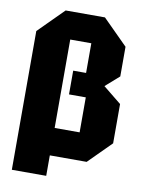

<svg xmlns="http://www.w3.org/2000/svg" viewBox="-89 -762 693 924"><g transform="rotate(10 258.0 -300.0)"><path d="M470 -578V-433L403 -374L492 -302V-110L382 0H188V-134H324V-305H242V-421H305V-566H202V100H34V-578L156 -700H348Z"/></g></svg>

Font: Tektur Condensed
Style: Bold
Weight: 700
Width: 3
Designer: Adam Jagosz
Foundry: Adam Jagosz
Version: Version 1.005;gftools[0.9.30]